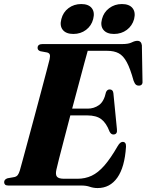

<svg xmlns="http://www.w3.org/2000/svg" viewBox="-24 -918 725 950"><path d="M379 0H17.5Q5.5 0 1 -4.8Q-3.5 -9.5 -3.5 -16.5Q-3.5 -30.5 13.5 -36L47.5 -42Q58 -44.5 63.8 -52Q69.5 -59.5 74 -74Q78 -87.5 89 -128.5Q100 -169.5 115.5 -226.5Q131 -283.5 147.8 -346.2Q164.5 -409 180 -466.8Q195.5 -524.5 206.5 -566.8Q217.5 -609 221.5 -625Q225 -641.5 222 -648.8Q219 -656 208.5 -658.5L176 -664.5Q162 -669 162 -681Q162 -700 186.5 -700H581.5Q611.5 -700 627.5 -708Q643.5 -716 655.5 -716Q675 -716 678 -694L681 -520Q684 -496.5 666 -494.5Q656 -493.5 649.2 -498.5Q642.5 -503.5 637 -518.5Q620.5 -578.5 603.2 -610.5Q586 -642.5 563.2 -654.5Q540.5 -666.5 507 -666.5H410Q405 -649 393.2 -605.5Q381.5 -562 365.8 -503Q350 -444 333 -380.5H410Q441 -380.5 465.8 -398Q490.5 -415.5 500.5 -462Q506.5 -475.5 518.5 -475.5Q535 -475.5 537 -457L554.5 -279Q558 -253.5 538 -252.5Q525.5 -252 518 -267Q502 -309.5 477.2 -328.2Q452.5 -347 407.5 -347H324Q308 -285.5 293.2 -229.2Q278.5 -173 268.2 -132.8Q258 -92.5 255 -78.5Q249.5 -54 257.8 -43.8Q266 -33.5 293.5 -33.5H359Q397.5 -33.5 429.5 -48.5Q461.5 -63.5 492.5 -99Q523.5 -134.5 558.5 -195.5Q570.5 -216 583 -216Q600.5 -216 599.5 -192Q593 -90.5 556.5 -39Q520 12.5 459 12.5Q438.5 12.5 420.5 6.2Q402.5 0 379 0ZM339 -750Q303 -750 286.8 -770Q270.5 -790 279.5 -823.5Q288 -857.5 315 -877.8Q342 -898 378 -898Q414 -898 430 -877.8Q446 -857.5 437 -823.5Q428.5 -790.5 401.8 -770.2Q375 -750 339 -750ZM540 -750Q504.5 -750 488 -770Q471.5 -790 480.5 -823.5Q489 -857 516.2 -877.5Q543.5 -898 579 -898Q615.5 -898 631.8 -877.8Q648 -857.5 639.5 -823.5Q630.5 -790.5 603.5 -770.2Q576.5 -750 540 -750Z"/></svg>

Font: Fraunces 72pt S000
Style: Bold Italic
Weight: 700
Italic angle: -16°
Version: Version 1.000; ttfautohint (v1.8.3)